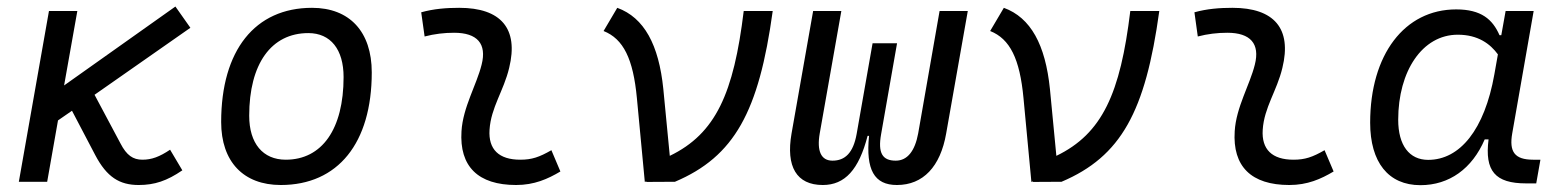

<svg xmlns="http://www.w3.org/2000/svg" viewBox="-20 -551 4728 582"><path d="M37.1 0H123L155.8 -186L198.2 -215.3L268.6 -81.1C303.7 -14.2 342.3 9.8 400.4 9.8C448.7 9.8 486.3 -2.9 532.7 -34.7L495.6 -97.2C463.4 -75.7 439.9 -66.9 411.6 -66.9C383.3 -66.9 363.8 -80.1 345.2 -116.2L266.6 -263.7L557.1 -466.8L511.7 -531.2L174.3 -292L214.4 -517.6H128.4Z M831.1 9.8C1004.4 9.8 1106.9 -117.2 1106.9 -331.5C1106.9 -455.1 1039.6 -527.3 925.8 -527.3C752.9 -527.3 650.4 -398.4 650.4 -181.2C650.4 -61 717.8 9.8 831.1 9.8ZM846.2 -66.9C776.9 -66.9 735.4 -116.2 735.4 -200.2C735.4 -357.4 802.2 -450.7 914.6 -450.7C982.4 -450.7 1021.5 -400.9 1021.5 -317.4C1021.5 -159.7 956.1 -66.9 846.2 -66.9Z M1651.4 -95.7C1614.7 -74.7 1592.3 -66.9 1557.1 -66.9C1492.2 -66.9 1460 -98.1 1463.9 -157.7C1468.3 -225.6 1506.8 -275.4 1523.4 -345.2C1552.7 -464.4 1498.5 -527.3 1372.1 -527.3C1333.5 -527.3 1294.9 -524.4 1256.8 -513.7L1267.1 -440.4C1296.9 -448.2 1326.7 -451.7 1356.4 -451.7C1426.8 -451.7 1456.1 -418.5 1439.9 -355C1424.8 -293.9 1383.3 -226.1 1378.9 -153.3C1372.1 -46.4 1429.2 9.8 1544.4 9.8C1599.6 9.8 1640.1 -8.3 1678.7 -31.2Z M1934.6 0.5 1939.9 -1.5 1938.5 0.5 2025.9 0C2206.5 -76.7 2280.3 -212.4 2322.3 -517.6H2234.4C2204.1 -268.6 2149.9 -146 2010.3 -78.6L1990.7 -281.2C1977.1 -415.5 1932.6 -497.6 1851.1 -527.3L1809.6 -457C1869.6 -433.1 1899.4 -373 1910.6 -253.4Z M2698.7 9.8C2778.3 9.8 2830.6 -45.9 2848.1 -146.5L2913.6 -517.6H2828.1L2763.2 -146.5C2753.4 -93.3 2730.5 -64 2695.3 -64C2654.8 -64 2640.6 -86.9 2650.9 -144.5L2699.2 -419.9H2625L2576.7 -145C2566.4 -87.4 2541.5 -64 2503.4 -64C2468.8 -64 2455.6 -93.3 2464.8 -146.5L2530.3 -517.6H2444.8L2379.4 -146.5C2361.8 -45.9 2394.5 9.8 2474.1 9.8C2541 9.8 2583.5 -36.6 2609.9 -139.2H2614.3C2604 -36.6 2629.9 9.8 2698.7 9.8Z M3106.4 0.5 3111.8 -1.5 3110.4 0.5 3197.8 0C3378.4 -76.7 3452.1 -212.4 3494.1 -517.6H3406.2C3376 -268.6 3321.8 -146 3182.1 -78.6L3162.6 -281.2C3148.9 -415.5 3104.5 -497.6 3022.9 -527.3L2981.4 -457C3041.5 -433.1 3071.3 -373 3082.5 -253.4Z M3995.1 -95.7C3958.5 -74.7 3936 -66.9 3900.9 -66.9C3835.9 -66.9 3803.7 -98.1 3807.6 -157.7C3812 -225.6 3850.6 -275.4 3867.2 -345.2C3896.5 -464.4 3842.3 -527.3 3715.8 -527.3C3677.2 -527.3 3638.7 -524.4 3600.6 -513.7L3610.8 -440.4C3640.6 -448.2 3670.4 -451.7 3700.2 -451.7C3770.5 -451.7 3799.8 -418.5 3783.7 -355C3768.6 -293.9 3727.1 -226.1 3722.7 -153.3C3715.8 -46.4 3772.9 9.8 3888.2 9.8C3943.4 9.8 3983.9 -8.3 4022.5 -31.2Z M4530.8 -444.3H4525.4C4504.4 -492.2 4470.2 -522.5 4394 -522.5C4237.3 -522.5 4133.3 -385.3 4133.3 -179.2C4133.3 -59.1 4188.5 10.3 4285.6 10.3C4373 10.3 4442.4 -39.6 4480.5 -128.4H4492.2C4480 -32.7 4512.2 4.9 4606 4.9H4636.7L4649.4 -66.9H4627.4C4570.8 -66.9 4554.2 -91.3 4564 -147L4628.9 -517.6H4543.9ZM4398.9 -445.8C4460.9 -445.8 4497.6 -417.5 4520.5 -386.2L4509.8 -325.7C4480 -157.7 4405.3 -66.4 4309.1 -66.4C4252 -66.4 4218.3 -110.4 4218.3 -188C4218.3 -335 4291 -445.8 4398.9 -445.8Z"/></svg>

Font: Cascadia Code PL SemiLight
Style: Italic
Weight: 350
Italic angle: -10°
Monospace: yes
Designer: Aaron Bell
Foundry: Saja Typeworks
Version: Version 2404.023